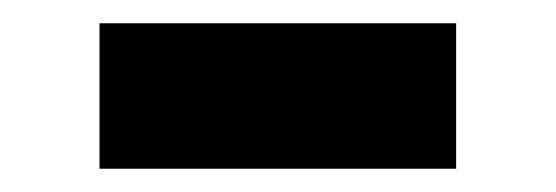

<svg xmlns="http://www.w3.org/2000/svg" viewBox="-20 -340 478 165"><path d="M65.5 -320H372V-195H65.5Z"/></svg>

Font: Newsreader 7pt
Style: Bold
Weight: 700
Designer: Hugues Gentile
Foundry: Production Type
Version: Version 1.003